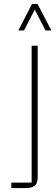

<svg xmlns="http://www.w3.org/2000/svg" viewBox="-20 -963 285 983"><path d="M38 0V-28H142V-729H173V-57Q173 -25 158 -12.5Q143 0 110 0ZM74 -807 144 -943H172L243 -807H213L158 -914L103 -807Z"/></svg>

Font: Hubot Sans Condensed ExtraLight
Style: Regular
Weight: 200
Width: 3
Designer: Deni Anggara
Foundry: GitHub, Inc., Subsidiary of Microsoft Corporation
Version: Version 2.000